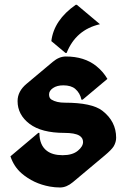

<svg xmlns="http://www.w3.org/2000/svg" viewBox="-20 -787 538 816"><path d="M301.8 -766.6Q301.8 -766.6 306.6 -766.6L404.8 -684.1Q302.2 -660.6 263.2 -562H258.3L198.2 -612.3Q209 -701.7 301.8 -766.6ZM235.4 9.8Q213.4 9.8 191.9 5.9Q122.1 -6.8 71.8 -50.3Q39.1 -78.6 24.4 -122.6L142.6 -222.2H147.5Q147.5 -169.9 179.2 -146Q203.6 -127.4 246.1 -127.4Q288.1 -127.4 311 -146.5Q333 -164.6 333 -183.6Q333 -201.2 316.9 -210.9Q297.4 -222.2 253.9 -222.2Q156.2 -222.2 105.5 -260.7Q54.7 -299.3 54.7 -357.4Q54.7 -398.9 92.8 -430.7L204.6 -524.4Q231.4 -546.9 259.8 -546.9Q338.4 -546.9 389.2 -506.3Q418 -483.4 436.5 -451.7L331.1 -363.3H326.2Q320.3 -391.6 299.8 -409.2Q282.2 -424.3 249 -424.3Q222.2 -424.3 205.3 -412.8Q188.5 -401.4 188.5 -385.7Q188.5 -370.1 198.7 -363.8Q220.2 -350.6 254.9 -350.6Q370.6 -350.6 415 -316.4Q473.6 -271 473.6 -201.7Q473.6 -183.1 463.4 -165.5Q454.6 -150.9 424.8 -126L289.6 -12.7Q262.7 9.8 235.4 9.8Z"/></svg>

Font: Gothica
Style: Bold
Weight: 700
Designer: Wojciech Kalinowski "wmk69" (wmk69@o2.pl)
Foundry: Wojciech Kalinowski "wmk69" (wmk69@o2.pl)
Version: Version 2.1.0; 2021-05-14